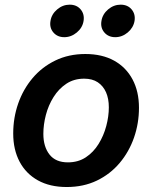

<svg xmlns="http://www.w3.org/2000/svg" viewBox="-20 -770 636 802"><path d="M258.8 11.2Q188.5 11.2 138.4 -16.6Q88.4 -44.4 61.8 -94.7Q35.2 -145 35.2 -212.4Q35.2 -277.8 55.9 -337.4Q76.7 -397 116 -443.6Q155.3 -490.2 211.2 -517.3Q267.1 -544.4 336.4 -544.4Q406.7 -544.4 456.8 -516.6Q506.8 -488.8 533.7 -438.2Q560.5 -387.7 560.5 -319.8Q560.5 -254.9 539.8 -195.3Q519 -135.7 479.7 -89.1Q440.4 -42.5 384.5 -15.6Q328.6 11.2 258.8 11.2ZM263.7 -91.8Q306.6 -91.8 338.6 -113Q370.6 -134.3 391.8 -168.7Q413.1 -203.1 423.8 -243.4Q434.6 -283.7 434.6 -321.8Q434.6 -357.9 422.9 -384.5Q411.1 -411.1 388.4 -426.3Q365.7 -441.4 331.5 -441.4Q289.1 -441.4 257.1 -420.2Q225.1 -398.9 203.6 -364.5Q182.1 -330.1 171.6 -289.8Q161.1 -249.5 161.1 -210.9Q161.1 -157.2 186.8 -124.5Q212.4 -91.8 263.7 -91.8ZM461.4 -614.7Q432.6 -614.7 415.8 -634.5Q398.9 -654.3 403.8 -682.6Q408.2 -710.9 431.6 -730.7Q455.1 -750.5 483.9 -750.5Q513.2 -750.5 529.8 -730.7Q546.4 -710.9 542 -682.6Q537.1 -654.3 513.7 -634.5Q490.2 -614.7 461.4 -614.7ZM248.5 -614.7Q219.7 -614.7 202.9 -634.5Q186 -654.3 190.9 -682.6Q195.3 -710.9 218.8 -730.7Q242.2 -750.5 271 -750.5Q300.3 -750.5 316.9 -730.7Q333.5 -710.9 329.1 -682.6Q324.7 -654.3 301 -634.5Q277.3 -614.7 248.5 -614.7Z"/></svg>

Font: Inter 20pt SemiBold
Style: Italic
Weight: 600
Italic angle: -9.3988°
Version: Version 4.001;git-66647c0bb